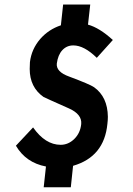

<svg xmlns="http://www.w3.org/2000/svg" viewBox="-20 -710 575 830"><path d="M286.1 99.6H168.9L178.7 9.8Q91.8 -6.8 48.8 -80.1L123 -159.2Q175.8 -84 242.2 -84Q275.4 -84 301.3 -109.4Q327.1 -134.8 331.1 -173.8Q335 -215.8 278.3 -241.2Q174.8 -287.1 168 -291Q108.4 -333 108.4 -412.1Q108.4 -425.8 109.4 -441.4Q116.2 -498 154.3 -542Q190.4 -583 243.2 -600.6L252.9 -690.4H370.1L360.4 -603.5Q410.2 -589.8 467.8 -537.1L398.4 -460Q343.8 -513.7 296.9 -513.7Q268.6 -513.7 249.5 -493.2Q230.5 -472.7 225.6 -435.5Q221.7 -399.4 279.3 -378.9Q368.2 -345.7 386.7 -333Q445.3 -291 446.3 -205.1Q446.3 -191.4 444.3 -174.8Q430.7 -32.2 295.9 6.8Z"/></svg>

Font: Puritan
Style: BoldItalic
Weight: 700
Version: 2.1